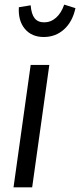

<svg xmlns="http://www.w3.org/2000/svg" viewBox="-20 -805 344 825"><path d="M168 -646Q116.2 -646 86.9 -680.9Q57.6 -715.8 61 -773.9L111.8 -782.2Q114.7 -744.6 128.7 -726.8Q142.6 -709 169.9 -709Q198.2 -709 220.7 -728.8Q243.2 -748.5 255.9 -785.2L304.2 -770Q291.5 -711.4 255.1 -678.7Q218.8 -646 168 -646ZM191.9 -525.9 118.2 0H38.1L111.8 -525.9Z"/></svg>

Font: Fira Sans Compressed Book
Style: Italic
Weight: 350
Width: 3
Italic angle: -8°
Designer: Carrois Corporate & Edenspiekermann AG
Foundry: Carrois Corporate GbR & Edenspiekermann AG
Version: Version 4.203;PS 004.203;hotconv 1.0.88;makeotf.lib2.5.64775